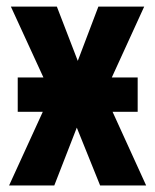

<svg xmlns="http://www.w3.org/2000/svg" viewBox="-20 -567 475 587"><path d="M34.2 -330.1H112.8L13.2 -546.9H153.8L217.8 -380.9L280.8 -546.9H420.9L321.8 -330.1H400.9V-225.1H324.2L426.8 0H286.1L214.8 -176.8L146 0H7.8L110.8 -225.1H34.2Z"/></svg>

Font: Open Sans Condensed
Style: Bold
Weight: 700
Width: 3
Designer: Monotype Design Team
Foundry: Monotype Imaging Inc.
Version: Version 3.003; ttfautohint (v1.8.4)